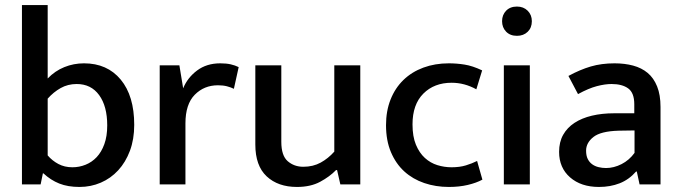

<svg xmlns="http://www.w3.org/2000/svg" viewBox="-20 -731 2697 761"><path d="M512 -236Q512 -179 495 -133.5Q478 -88 448.5 -56Q419 -24 379.5 -7Q340 10 295 10Q249 10 215 -3.5Q181 -17 152 -44H150L141 0H67V-711H169V-420Q198 -450 235 -465Q272 -480 313 -480Q405 -480 458.5 -415.5Q512 -351 512 -236ZM405 -234Q405 -310 373 -354Q341 -398 284 -398Q249 -398 220.5 -382Q192 -366 169 -340V-115Q187 -94 211.5 -81Q236 -68 267 -68Q294 -68 319 -78Q344 -88 363 -108Q382 -128 393.5 -159.5Q405 -191 405 -234Z M613 0V-472H691L706 -381Q723 -423 761 -451.5Q799 -480 853 -480Q877 -480 894.5 -476Q912 -472 926 -465L907 -379Q895 -385 879.5 -389Q864 -393 844 -393Q789 -393 752 -355.5Q715 -318 715 -242V0Z M1305 -472H1408V0H1329L1316 -57H1312Q1287 -31 1249 -10.5Q1211 10 1157 10Q1082 10 1037 -32Q992 -74 992 -158V-472H1095V-169Q1095 -114 1120.5 -92Q1146 -70 1182 -70Q1221 -70 1251 -86.5Q1281 -103 1305 -130Z M1770 -68Q1802 -68 1826.5 -75.5Q1851 -83 1871 -93L1892 -19Q1868 -6 1834 2Q1800 10 1759 10Q1707 10 1661.5 -5.5Q1616 -21 1582.5 -51.5Q1549 -82 1529.5 -128Q1510 -174 1510 -235Q1510 -291 1528 -336.5Q1546 -382 1579 -414Q1612 -446 1658 -463Q1704 -480 1759 -480Q1790 -480 1821.5 -475Q1853 -470 1891 -452L1868 -377Q1821 -403 1770 -403Q1701 -403 1658 -360Q1615 -317 1615 -238Q1615 -190 1628.5 -157.5Q1642 -125 1664 -105Q1686 -85 1713.5 -76.5Q1741 -68 1770 -68Z M1977 0V-472H2080V0ZM2029 -589Q2002 -589 1986 -605.5Q1970 -622 1970 -647Q1970 -672 1986 -688.5Q2002 -705 2029 -705Q2055 -705 2071.5 -688.5Q2088 -672 2088 -647Q2088 -621 2071.5 -605Q2055 -589 2029 -589Z M2233 -430Q2279 -455 2321.5 -467.5Q2364 -480 2416 -480Q2456 -480 2489.5 -471Q2523 -462 2547 -442Q2571 -422 2584.5 -388.5Q2598 -355 2598 -307V0H2515L2504 -51H2501Q2473 -19 2436 -4.5Q2399 10 2354 10Q2283 10 2239.5 -28Q2196 -66 2196 -129Q2196 -168 2212 -196.5Q2228 -225 2257 -244Q2286 -263 2326 -272.5Q2366 -282 2414 -282H2494V-318Q2494 -363 2470 -380.5Q2446 -398 2404 -398Q2378 -398 2345.5 -389.5Q2313 -381 2271 -358ZM2495 -214 2432 -213Q2361 -211 2332 -188Q2303 -165 2303 -134Q2303 -114 2309.5 -101Q2316 -88 2327 -80Q2338 -72 2352.5 -68.5Q2367 -65 2382 -65Q2413 -65 2443.5 -80.5Q2474 -96 2495 -125Z"/></svg>

Font: Mukta Mahee Medium
Style: Regular
Weight: 500
Designer: Shuchita Grover, Noopur Datye, Girish Dalvi, Yashodeep Gholap
Foundry: Ek Type
Version: Version 2.538;PS 1.000;hotconv 16.6.51;makeotf.lib2.5.65220;